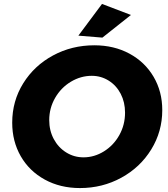

<svg xmlns="http://www.w3.org/2000/svg" viewBox="-20 -942 851 975"><path d="M498 -922 645 -866 500 -751 378 -761ZM804 -383Q804 -274 748 -183Q692 -92 596 -39.5Q500 13 386 13Q286 13 207.5 -30Q129 -73 85.5 -148.5Q42 -224 42 -319Q42 -429 98 -519Q154 -609 249.5 -660.5Q345 -712 459 -712Q559 -712 637.5 -669.5Q716 -627 760 -552Q804 -477 804 -383ZM230 -332Q230 -279 253 -236Q276 -193 316 -168Q356 -143 404 -143Q459 -143 508 -173.5Q557 -204 586 -256Q615 -308 615 -370Q615 -423 593 -465.5Q571 -508 532 -532.5Q493 -557 446 -557Q390 -557 340 -527Q290 -497 260 -445Q230 -393 230 -332Z"/></svg>

Font: TypoPRO Montserrat Alternates
Style: Bold Italic
Weight: 700
Italic angle: -11.3°
Designer: Julieta Ulanovsky
Foundry: Julieta Ulanovsky
Version: Version 6.001